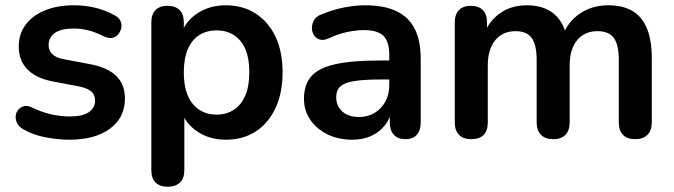

<svg xmlns="http://www.w3.org/2000/svg" viewBox="-20 -519 2552 727"><path d="M244 10Q201 10 153 1Q105 -8 67 -30Q51 -40 44.5 -53.5Q38 -67 39.5 -80.5Q41 -94 49.5 -104Q58 -114 71.5 -117Q85 -120 101 -112Q141 -93 176 -85.5Q211 -78 245 -78Q293 -78 316.5 -94.5Q340 -111 340 -138Q340 -161 324.5 -173.5Q309 -186 278 -192L178 -211Q116 -223 83.5 -256.5Q51 -290 51 -343Q51 -391 77.5 -426Q104 -461 151 -480Q198 -499 259 -499Q303 -499 341.5 -489.5Q380 -480 416 -460Q431 -452 436.5 -439Q442 -426 439 -412.5Q436 -399 427 -388.5Q418 -378 404.5 -375.5Q391 -373 374 -381Q343 -397 314.5 -404Q286 -411 260 -411Q211 -411 187.5 -394Q164 -377 164 -349Q164 -328 178 -314Q192 -300 221 -295L321 -276Q386 -264 419.5 -232Q453 -200 453 -146Q453 -73 396 -31.5Q339 10 244 10Z M615 188Q585 188 569 172Q553 156 553 125V-434Q553 -465 569 -481Q585 -497 614 -497Q644 -497 660 -481Q676 -465 676 -434V-356L665 -386Q680 -437 726.5 -468Q773 -499 835 -499Q899 -499 947.5 -468Q996 -437 1023 -380.5Q1050 -324 1050 -245Q1050 -167 1023 -109.5Q996 -52 948 -21Q900 10 835 10Q774 10 728 -20.5Q682 -51 666 -100H678V125Q678 156 661.5 172Q645 188 615 188ZM800 -85Q837 -85 865 -103Q893 -121 908.5 -156.5Q924 -192 924 -245Q924 -325 890 -364.5Q856 -404 800 -404Q763 -404 735 -386.5Q707 -369 691.5 -333.5Q676 -298 676 -245Q676 -166 710 -125.5Q744 -85 800 -85Z M1314 10Q1261 10 1219.5 -10.5Q1178 -31 1154.5 -66Q1131 -101 1131 -145Q1131 -199 1159 -230.5Q1187 -262 1250 -276Q1313 -290 1419 -290H1469V-218H1420Q1358 -218 1321 -212Q1284 -206 1268.5 -191.5Q1253 -177 1253 -151Q1253 -118 1276 -97Q1299 -76 1340 -76Q1373 -76 1398.5 -91.5Q1424 -107 1439 -134Q1454 -161 1454 -196V-311Q1454 -361 1432 -383Q1410 -405 1358 -405Q1329 -405 1295.5 -398Q1262 -391 1225 -374Q1206 -365 1191.5 -369Q1177 -373 1169 -385.5Q1161 -398 1161 -413Q1161 -428 1169 -442.5Q1177 -457 1196 -464Q1242 -483 1284.5 -491Q1327 -499 1362 -499Q1434 -499 1480.5 -477Q1527 -455 1550 -410.5Q1573 -366 1573 -296V-56Q1573 -25 1558 -8.5Q1543 8 1515 8Q1487 8 1471.5 -8.5Q1456 -25 1456 -56V-104H1464Q1457 -69 1436.5 -43.5Q1416 -18 1385 -4Q1354 10 1314 10Z M1764 8Q1734 8 1718 -8.5Q1702 -25 1702 -56V-434Q1702 -465 1718 -481Q1734 -497 1763 -497Q1792 -497 1808 -481Q1824 -465 1824 -434V-361L1813 -391Q1833 -441 1875 -470Q1917 -499 1975 -499Q2034 -499 2072 -471Q2110 -443 2125 -385H2111Q2131 -438 2177 -468.5Q2223 -499 2283 -499Q2339 -499 2375.5 -477Q2412 -455 2430 -410.5Q2448 -366 2448 -298V-56Q2448 -25 2431.5 -8.5Q2415 8 2385 8Q2355 8 2339 -8.5Q2323 -25 2323 -56V-293Q2323 -349 2304.5 -375Q2286 -401 2242 -401Q2193 -401 2165 -366.5Q2137 -332 2137 -271V-56Q2137 -25 2121 -8.5Q2105 8 2075 8Q2045 8 2028.5 -8.5Q2012 -25 2012 -56V-293Q2012 -349 1993.5 -375Q1975 -401 1932 -401Q1883 -401 1855 -366.5Q1827 -332 1827 -271V-56Q1827 8 1764 8Z"/></svg>

Font: Nunito ExtraLight
Style: Regular
Weight: 200
Designer: Vernon Adams
Foundry: Vernon Adams
Version: Version 3.602